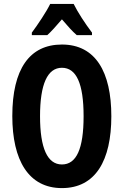

<svg xmlns="http://www.w3.org/2000/svg" viewBox="-20 -953 633 983"><path d="M357 -933H237C219 -895 173 -826 143 -786V-773H222C242 -791 268 -820 297 -854C325 -821 350 -793 373 -773H451V-786C414 -835 379 -889 357 -933ZM550 -358C550 -585 469 -725 297 -725C131 -725 43 -599 43 -359C43 -133 126 10 297 10C469 10 550 -131 550 -358ZM185 -358C185 -522 223 -606 297 -606C371 -606 408 -525 408 -358C408 -190 371 -111 297 -111C223 -111 185 -194 185 -358Z"/></svg>

Font: Noto Sans Lao Looped ExtraCondensed
Style: Bold
Weight: 700
Width: 2
Designer: Mark Frömberg, Ben Mitchell
Foundry: The Fontpad Ltd
Version: Version 1.002